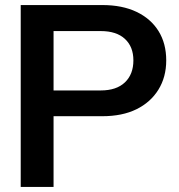

<svg xmlns="http://www.w3.org/2000/svg" viewBox="-20 -740 707 760"><path d="M62 0V-720H385Q464 -720 520.5 -693Q577 -666 607.5 -617Q638 -568 638 -501Q638 -435 607 -385Q576 -335 520 -307.5Q464 -280 385 -280H163V-382H379Q441 -382 474.5 -414Q508 -446 508 -501Q508 -555 474.5 -586Q441 -617 379 -617H192V0Z"/></svg>

Font: Instrument Sans SemiBold
Style: Regular
Weight: 600
Designer: Rodrigo Fuenzalida
Foundry: fragTYPE
Version: Version 1.000;gftools[0.9.28]